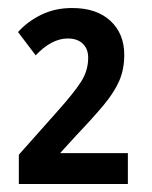

<svg xmlns="http://www.w3.org/2000/svg" viewBox="-20 -874 379 479"><path d="M299 -415H27V-488L123 -596Q165 -643 182.5 -670.5Q200 -698 200 -730Q200 -752 186.5 -765Q173 -778 149 -778Q109 -778 69 -736L25 -794Q48 -820 82.5 -837Q117 -854 160 -854Q221 -854 255.5 -822Q290 -790 290 -737Q290 -702 278 -673.5Q266 -645 239.5 -613Q213 -581 171 -537L130 -492H299Z"/></svg>

Font: Noto Sans Condensed SemiBold
Style: Regular
Weight: 600
Width: 3
Designer: Monotype Design Team
Foundry: Monotype Imaging Inc.
Version: Version 2.013; ttfautohint (v1.8.4.7-5d5b)